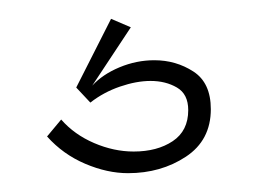

<svg xmlns="http://www.w3.org/2000/svg" viewBox="-20 -29 274 204"><path d="M30 116 45 98Q59 114 80 123Q101 132 122 132Q147 132 163.5 121Q180 110 180 88Q180 71 168 64Q156 57 140 57Q125 57 107.5 63Q90 69 76 80L61 64L98 -9L119 0L78 62Q89 50 107 42.5Q125 35 144 35Q167 35 185.5 47Q204 59 204 87Q204 120 177.5 137.5Q151 155 116 155Q94 155 70.5 145Q47 135 30 116Z"/></svg>

Font: Darker Grotesque Light Light
Style: Regular
Weight: 300
Version: Version 1.000;gftools[0.9.28]